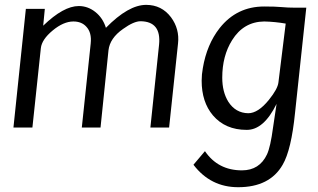

<svg xmlns="http://www.w3.org/2000/svg" viewBox="-20 -532 1326 801"><path d="M607.4 0 643.6 -345.7Q653.3 -442.4 566.4 -443.4Q538.1 -443.4 493.2 -411.1Q438.5 -373 432.6 -322.3L399.4 0H321.3L358.4 -350.6Q363.3 -396.5 339.8 -420.9Q320.3 -442.4 286.1 -442.4Q245.1 -442.4 199.7 -404.8Q154.3 -367.2 150.4 -331.1L115.2 0H36.1L87.9 -495.1H167L160.2 -424.8Q245.1 -506.8 308.6 -506.8Q346.7 -506.8 377.9 -481.9Q409.2 -457 421.9 -416Q515.6 -511.7 589.8 -511.7Q654.3 -511.7 693.4 -460Q729.5 -411.1 722.7 -350.6L685.5 0Z M1210.9 -61.5Q1195.3 93.8 1159.2 155.3Q1105.5 249 973.6 249Q858.4 249 787.1 155.3L835 98.6Q889.6 178.7 989.3 178.7Q1062.5 178.7 1093.8 112.3Q1108.4 81.1 1119.1 0L1133.8 -98.6Q1080.1 10.7 1008.8 9.8Q919.9 9.8 868.2 -50.8Q821.3 -106.4 821.3 -195.3Q821.3 -221.7 826.2 -248Q842.8 -346.7 896.5 -415Q967.8 -504.9 1082 -504.9Q1129.9 -504.9 1155.3 -502.4Q1180.7 -500 1209 -500H1257.8ZM1171.9 -433.6Q1127 -441.4 1082 -442.4Q996.1 -441.4 948.2 -364.3Q907.2 -298.8 907.2 -208Q907.2 -148.4 932.6 -107.4Q962.9 -60.5 1015.6 -59.6Q1056.6 -59.6 1101.6 -115.2Q1138.7 -161.1 1141.6 -188.5Q1144.5 -215.8 1171.9 -433.6Z"/></svg>

Font: Puritan
Style: Italic
Weight: 400
Version: 2.0a